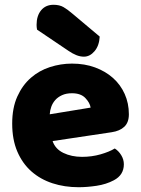

<svg xmlns="http://www.w3.org/2000/svg" viewBox="-20 -767 590 803"><path d="M309 16Q250 16 199.5 -0.5Q149 -17 111.5 -50Q74 -83 52.5 -133Q31 -183 31 -250Q31 -316 52.5 -363.5Q74 -411 109 -441.5Q144 -472 189 -486.5Q234 -501 281 -501Q334 -501 377.5 -485Q421 -469 452.5 -441Q484 -413 501.5 -374Q519 -335 519 -289Q519 -255 500 -237Q481 -219 447 -214L200 -177Q211 -144 245 -127.5Q279 -111 323 -111Q364 -111 400.5 -121.5Q437 -132 460 -146Q476 -136 487 -118Q498 -100 498 -80Q498 -35 456 -13Q424 4 384 10Q344 16 309 16ZM281 -377Q257 -377 239.5 -369Q222 -361 211 -348.5Q200 -336 194.5 -320.5Q189 -305 188 -289L359 -317Q356 -337 337 -357Q318 -377 281 -377ZM135 -643Q133 -653 133 -663Q133 -701 152 -724Q171 -747 204 -747Q229 -747 246 -737Q263 -727 284 -709L397 -614Q395 -576 375.5 -553Q356 -530 331 -530Q315 -530 299 -536.5Q283 -543 267 -554Z"/></svg>

Font: Baloo Bhai
Style: Regular
Weight: 400
Designer: Supriya Tembe, Noopur Datye and Ek Type
Foundry: Ek Type
Version: Version 1.443;PS 1.000;hotconv 16.6.51;makeotf.lib2.5.65220;